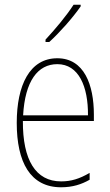

<svg xmlns="http://www.w3.org/2000/svg" viewBox="-20 -784 468 814"><path d="M322 -757V-764H292C260 -715 218 -665 173 -616V-606H189C232 -645 289 -709 322 -757ZM223 -537C106 -537 51 -423 51 -263C51 -97 108 10 239 10C287 10 325 -2 360 -22V-51C317 -26 282 -15 239 -15C131 -15 76 -106 77 -271H378V-298C378 -424 337 -537 223 -537ZM223 -512C314 -512 354 -417 353 -295H78C86 -440 140 -512 223 -512Z"/></svg>

Font: Noto Sans Malayalam Condensed Thin
Style: Regular
Weight: 100
Width: 3
Designer: Jelle Bosma - Monotype Design Team
Foundry: Monotype Imaging Inc.
Version: Version 2.104